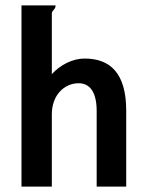

<svg xmlns="http://www.w3.org/2000/svg" viewBox="-20 -695 540 715"><path d="M173 0V-270C173 -338 217 -385 273 -385C313 -385 340 -354 340 -282V0H450V-283C450 -423 390 -477 295 -477C251 -477 205 -454 173 -419V-646C175 -659 187 -659 187 -675H60V0Z"/></svg>

Font: Inconsolata
Style: Bold
Weight: 700
Monospace: yes
Designer: Raph Levien, Kirill Tkachev(cyreal.org)
Foundry: Raph Levien, Kirill Tkachev(cyreal.org)
Version: Version 1.014